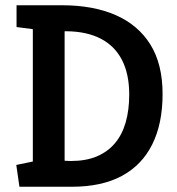

<svg xmlns="http://www.w3.org/2000/svg" viewBox="-20 -711 672 731"><path d="M54 0 42 -83 105 -96V-600L43 -608V-691H216Q335 -691 420.5 -653.5Q506 -616 552.5 -541.5Q599 -467 599 -353Q599 -240 559.5 -161Q520 -82 443.5 -41Q367 0 254 0ZM249 -98Q307 -98 348.5 -115.5Q390 -133 417.5 -165.5Q445 -198 458.5 -245Q472 -292 472 -351Q472 -429 444.5 -482.5Q417 -536 364 -563.5Q311 -591 235 -592H226V-99Z"/></svg>

Font: Kreon SemiBold
Style: Regular
Weight: 600
Designer: Julia Petretta
Foundry: Julia Petretta and Eli Heuer
Version: Version 2.002